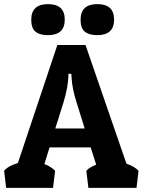

<svg xmlns="http://www.w3.org/2000/svg" viewBox="-26 -914 694 934"><path d="M126 -818Q126 -894 207.5 -894Q289 -894 289 -818.5Q289 -743 207 -743Q167 -743 146.5 -760Q126 -777 126 -818ZM366 -818Q366 -894 447.5 -894Q529 -894 529 -818.5Q529 -743 447 -743Q407 -743 386.5 -760Q366 -777 366 -818ZM390 -695 589 -118Q631 -103 648 -83L638 0H404L394 -83Q406 -99 442 -113L415 -197H215L190 -116Q225 -102 242 -83L232 0H4L-6 -83Q12 -106 61 -121L253 -695ZM307 -555Q307 -494 282 -413L243 -289H386L348 -411Q325 -481 322 -538L321 -555Z"/></svg>

Font: Patua One
Style: Regular
Weight: 400
Designer: luciano Vergara
Foundry: Luciano Vergara
Version: Version 1.002